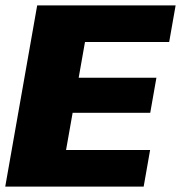

<svg xmlns="http://www.w3.org/2000/svg" viewBox="-40 -695 674 715"><path d="M-20.5 0H495L519 -136.5H206L230.5 -275H519.5L542.5 -405.5H253L276.5 -538.5H590L614 -675H98.5Z"/></svg>

Font: Anybody UltraCondensed Thin ExtraBold
Style: Italic
Weight: 800
Italic angle: -10°
Version: Version 1.111